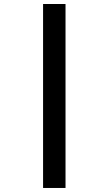

<svg xmlns="http://www.w3.org/2000/svg" viewBox="-20 -850 539 953"><path d="M193.8 -830.1H305.2V83H193.8Z"/></svg>

Font: Plaster
Style: Regular
Weight: 400
Designer: Eben Sorkin
Foundry: Eben Sorkin
Version: Version 1.007